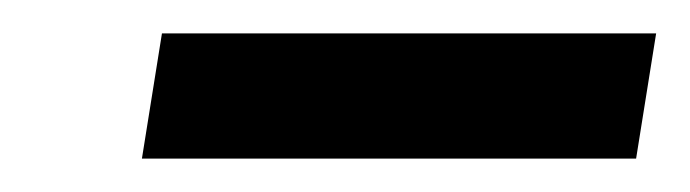

<svg xmlns="http://www.w3.org/2000/svg" viewBox="-20 -682 413 115"><path d="M65 -587 77 -662H373L361 -587Z"/></svg>

Font: MuseoModerno Thin Medium
Style: Italic
Weight: 500
Italic angle: -9°
Version: Version 1.003